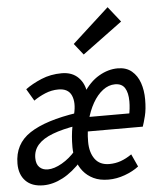

<svg xmlns="http://www.w3.org/2000/svg" viewBox="-76 -836 732 895"><g transform="rotate(-5 289.5 -388.5)"><path d="M91 12Q37 12 8 -18Q-21 -48 -21 -99Q-21 -191 53.5 -240Q128 -289 276 -311L270 -252Q202 -241 156 -223.5Q110 -206 87 -180Q64 -154 64 -118Q64 -89 79 -74.5Q94 -60 118 -60Q148 -60 184.5 -81Q221 -102 249 -135L274 -87Q229 -37 182.5 -12.5Q136 12 91 12ZM303 -220 307 -287H532L516 -272Q520 -291 522 -308.5Q524 -326 524 -343Q524 -383 510 -405.5Q496 -428 464 -428Q434 -428 407 -407.5Q380 -387 359.5 -351Q339 -315 327.5 -269Q316 -223 316 -172Q316 -122 338.5 -91Q361 -60 406 -60Q434 -60 459.5 -69Q485 -78 511 -96L538 -37Q511 -16 472.5 -2Q434 12 396 12Q355 12 326 -2Q297 -16 278 -39.5Q259 -63 250 -93Q241 -123 241 -153Q241 -180 243 -203Q245 -226 249.5 -250.5Q254 -275 262 -306Q275 -359 260 -393Q245 -427 199 -427Q167 -427 137 -414.5Q107 -402 83 -385L50 -441Q81 -464 125 -482.5Q169 -501 221 -501Q270 -501 299 -471.5Q328 -442 332 -395L319 -399Q351 -450 394.5 -475.5Q438 -501 483 -501Q523 -501 548.5 -479.5Q574 -458 586 -423Q598 -388 598 -346Q598 -300 590 -268.5Q582 -237 576 -220ZM331 -579 289 -632 461 -789 518 -717Z"/></g></svg>

Font: Source Code Pro ExtraLight Medium
Style: Italic
Weight: 500
Italic angle: -11°
Monospace: yes
Version: Version 1.016;hotconv 1.0.116;makeotfexe 2.5.65601